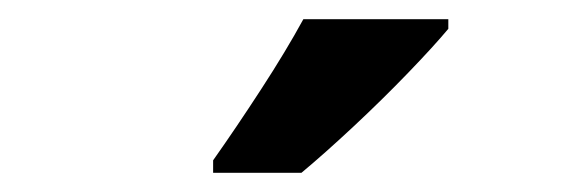

<svg xmlns="http://www.w3.org/2000/svg" viewBox="-20 -786 603 200"><path d="M202 -619Q226 -653 252 -693Q278 -733 296 -766H447V-756Q432 -738 405 -710Q378 -682 348 -654Q318 -626 294 -606H202Z"/></svg>

Font: Noto Sans Mono SemiCondensed
Style: Bold
Weight: 700
Width: 4
Designer: Monotype Design Team
Foundry: Monotype Imaging Inc.
Version: Version 2.014